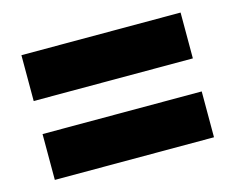

<svg xmlns="http://www.w3.org/2000/svg" viewBox="-61 -614 641 522"><g transform="rotate(-15 259.5 -352.5)"><path d="M35 -399H483V-528H35ZM35 -177H483V-306H35Z"/></g></svg>

Font: Noto Sans Sinhala Condensed Black
Style: Regular
Weight: 900
Width: 3
Designer: Jelle Bosma - Monotype Design Team
Foundry: Monotype Imaging Inc.
Version: Version 2.006